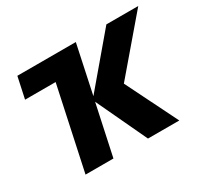

<svg xmlns="http://www.w3.org/2000/svg" viewBox="-117 -711 931 876"><g transform="rotate(-30 348.5 -273.0)"><path d="M60 -546H368L314 -292L529 -546H697L463 -272L598 0H433L308 -266L251 0H104L197 -434H36Z"/></g></svg>

Font: BC Sans
Style: Bold Italic
Weight: 700
Italic angle: -12°
Designer: Monotype Design Team
Province of B.C.
Foundry: Monotype Imaging Inc.
Version: Version 2.000;GOOG;noto-source:20170915:90ef993387c0